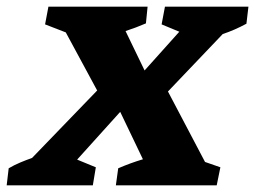

<svg xmlns="http://www.w3.org/2000/svg" viewBox="-58 -555 764 575"><path d="M-38 0 -32 -51Q-15 -61 3 -68.5Q21 -76 38 -82L233 -284L139 -458L77 -482L87 -535H384L379 -485Q349 -472 318 -462L375 -344L479 -460L426 -482L436 -535H686L680 -484Q645 -465 609 -453L445 -281L556 -70L602 -54L591 0H289L296 -51Q333 -67 370 -78L302 -220L173 -77L229 -54L220 0Z"/></svg>

Font: Piazzolla SC
Style: Bold Italic
Weight: 700
Italic angle: -11.3°
Designer: Juan Pablo del Peral
Foundry: Huerta Tipografica
Version: Version 1.330